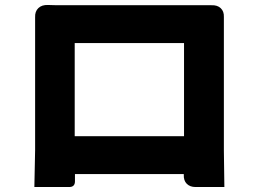

<svg xmlns="http://www.w3.org/2000/svg" viewBox="-20 -734 1039 771"><path d="M118 17Q120 -57 121 -131V-608Q121 -637 121 -665Q120 -688 134 -701.5Q148 -715 173 -714Q195 -713 231 -713H504H778Q804 -713 829 -713Q853 -714 866.5 -701Q880 -688 879 -666Q879 -637 879 -608V-129Q880 -56 881 17H765Q743 17 730 4Q717 -9 718 -32V-35H281V-6Q281 17 258 17ZM280 -187H499H719V-561H280Z"/></svg>

Font: GenSenRounded TW H
Style: Regular
Weight: 900
Version: Version 1.501;PS 1;hotconv 16.6.51;makeotf.lib2.5.65220